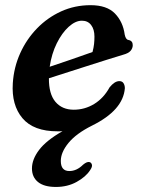

<svg xmlns="http://www.w3.org/2000/svg" viewBox="-20 -496 546 742"><path d="M328 162Q311.5 187.5 276.2 207Q241 226.5 196 226.5Q150.5 226.5 127 207.5Q103.5 188.5 103.5 155Q103.5 120 131 83.5Q158.5 47 221.5 11Q215.5 11.5 211.2 11.5Q207 11.5 202.5 11.5Q109.5 11.5 66.8 -39.2Q24 -90 29.5 -174.5Q33.5 -236 58 -290.2Q82.5 -344.5 123 -386.2Q163.5 -428 216.2 -452Q269 -476 330 -476Q393 -476 424.2 -443.8Q455.5 -411.5 462 -362Q466 -343 476.5 -341.5Q493 -338.5 493 -321.5Q493 -309.5 484.8 -299.8Q476.5 -290 456 -284.5Q395 -266 317.2 -241Q239.5 -216 169 -193.5Q168.5 -133 194.2 -102.5Q220 -72 265 -72Q307.5 -72 344 -94.2Q380.5 -116.5 403.5 -158.5Q423 -182.5 441 -182.5Q452.5 -182.5 457.5 -174.2Q462.5 -166 462.5 -155Q456 -70 335.5 -10.5Q274.5 20 244.8 56.2Q215 92.5 215 126Q215 165 248 165Q276.5 165 301 140.5Q316.5 127.5 326.5 130.5Q333 132.5 335.2 140.5Q337.5 148.5 328 162ZM296.5 -416Q271.5 -416 245.5 -392.5Q219.5 -369 199.5 -328.8Q179.5 -288.5 172 -238Q212 -251.5 254.8 -266Q297.5 -280.5 337.5 -295Q342 -312 343.5 -326Q345 -340 345 -354.5Q345 -382.5 332.2 -399.2Q319.5 -416 296.5 -416Z"/></svg>

Font: Fraunces 9pt Soft SemiBold
Style: Italic
Weight: 600
Italic angle: -16°
Version: Version 1.000;[b76b70a41]